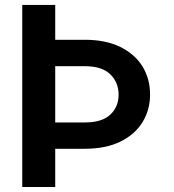

<svg xmlns="http://www.w3.org/2000/svg" viewBox="-20 -747 697 767"><path d="M68.9 -727.3H200.6V-588.1H318.5Q402.7 -588.1 460.9 -559.3Q519.2 -530.5 549.4 -481.2Q579.5 -431.8 579.5 -370Q579.5 -308.2 549.4 -259.1Q519.2 -209.9 460.9 -181.3Q402.7 -152.7 318.5 -152.7H200.6V0H68.9ZM200.6 -257.8H318.5Q387.4 -257.8 420.6 -289.1Q453.8 -320.3 453.8 -368.6Q453.8 -417.6 420.6 -450.1Q387.4 -482.6 318.5 -482.6H200.6Z"/></svg>

Font: Inter Zeller Semi Bold
Style: Regular
Weight: 600
Designer: Rasmus Andersson; Joe Bland
Foundry: zeller
Version: Version 3.015;git-dec3a8cb1